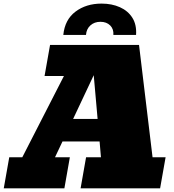

<svg xmlns="http://www.w3.org/2000/svg" viewBox="-60 -1021 944 1041"><path d="M-39.6 0 -9.8 -168.5H61L286.6 -608.9H181.6L211.4 -777.3H693.8L767.1 -168.5H837.9L808.1 0H377L406.7 -168.5H487.3L480 -253.9H278.8L238.3 -168.5H318.8L289.1 0ZM336.4 -376H469.2L448.2 -613.3ZM283.2 -831.5Q291.5 -914.6 349.4 -958Q407.2 -1001.5 490.7 -1001.5Q546.4 -1001.5 590.1 -981.9Q633.8 -962.4 657.7 -924.6Q681.6 -886.7 677.7 -831.5H554.7Q557.1 -863.3 537.4 -883.1Q517.6 -902.8 484.4 -902.8Q452.1 -902.8 430.4 -883.5Q408.7 -864.3 406.2 -831.5Z"/></svg>

Font: Bevan
Style: Italic
Weight: 400
Italic angle: -10°
Designer: Vernon Adams
Foundry: Vernon Adams
Version: Version 2.100; ttfautohint (v1.8.3)